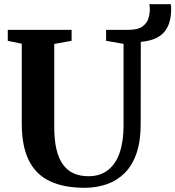

<svg xmlns="http://www.w3.org/2000/svg" viewBox="-20 -885 834 913"><path d="M382.5 8Q283 8 216.5 -23.8Q150 -55.5 116.8 -123Q83.5 -190.5 83.5 -297.5V-677L17 -691V-743H320.5V-691L238 -676V-280Q238 -219 248.5 -174.8Q259 -130.5 279.8 -102.2Q300.5 -74 330.8 -60.5Q361 -47 400.5 -47Q456 -47 493.2 -76Q530.5 -105 549 -159Q567.5 -213 567.5 -288.5V-676.5L484.5 -691V-743H589Q634.5 -743 656.5 -758.5Q678.5 -774 685.5 -796.8Q692.5 -819.5 692.5 -841.5Q692.5 -850 691.8 -855.5Q691 -861 689.5 -865H792Q793 -860 793.5 -854.5Q794 -849 794 -843.5Q794 -801 783.2 -771.8Q772.5 -742.5 753 -724.5Q733.5 -706.5 707 -697.5Q680.5 -688.5 649.5 -686L649 -295Q649 -213.5 629 -155.8Q609 -98 572.8 -62Q536.5 -26 487.8 -9Q439 8 382.5 8Z"/></svg>

Font: Merriweather 48pt
Style: Bold
Weight: 700
Version: Version 2.100